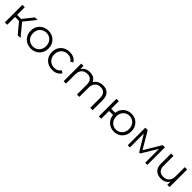

<svg xmlns="http://www.w3.org/2000/svg" viewBox="535 -2295 4066 4066"><g transform="rotate(45 2567.5 -262.5)"><path d="M486 0 292 -234H172V0H101V-526H172V-295H293L478 -526H555L348 -271L570 0Z M1071.5 -70.5Q996 5 880 5Q764 5 688 -70.5Q612 -146 612 -263Q612 -380 688 -455Q764 -530 880 -530Q996 -530 1071.5 -455Q1147 -380 1147 -263Q1147 -146 1071.5 -70.5ZM739.5 -115Q795 -58 880 -58Q965 -58 1020 -115Q1075 -172 1075 -263Q1075 -354 1020 -411Q965 -468 880 -468Q795 -468 739.5 -411Q684 -354 684 -263Q684 -172 739.5 -115Z M1519 5Q1401 5 1324.5 -70.5Q1248 -146 1248 -263Q1248 -380 1324.5 -455Q1401 -530 1519 -530Q1662 -530 1725 -426L1672 -390Q1619 -468 1519 -468Q1432 -468 1376 -411Q1320 -354 1320 -263Q1320 -171 1376 -114.5Q1432 -58 1519 -58Q1620 -58 1672 -135L1725 -99Q1661 5 1519 5Z M2518 -530Q2617 -530 2673.5 -473Q2730 -416 2730 -305V0H2659V-298Q2659 -380 2619.5 -423Q2580 -466 2508 -466Q2426 -466 2379 -415.5Q2332 -365 2332 -276V0H2261V-298Q2261 -380 2221.5 -423Q2182 -466 2109 -466Q2028 -466 1980.5 -415.5Q1933 -365 1933 -276V0H1862V-526H1930V-430Q1989 -530 2123 -530Q2262 -530 2310 -419Q2339 -471 2393.5 -500.5Q2448 -530 2518 -530Z M3368 -530Q3481 -530 3555 -455Q3629 -380 3629 -263Q3629 -146 3555 -70.5Q3481 5 3368 5Q3262 5 3189.5 -61.5Q3117 -128 3107 -234H2987V0H2916V-526H2987V-299H3108Q3120 -402 3192 -466Q3264 -530 3368 -530ZM3368 -57Q3450 -57 3504.5 -114.5Q3559 -172 3559 -263Q3559 -354 3504.5 -411Q3450 -468 3368 -468Q3285 -468 3231 -411Q3177 -354 3177 -263Q3177 -172 3231 -114.5Q3285 -57 3368 -57Z M4303 -526H4369V0H4304V-416L4091 -64H4059L3846 -417V0H3781V-526H3853L4076 -147Z M4963 -526H5034V0H4966V-96Q4938 -48 4889 -21.5Q4840 5 4777 5Q4673 5 4613.5 -52.5Q4554 -110 4554 -221V-526H4625V-228Q4625 -145 4666 -102Q4707 -59 4784 -59Q4867 -59 4915 -109.5Q4963 -160 4963 -250Z"/></g></svg>

Font: Montserrat Alternates
Style: Regular
Weight: 400
Designer: Julieta Ulanovsky
Foundry: Julieta Ulanovsky
Version: Version 7.200;PS 007.200;hotconv 1.0.88;makeotf.lib2.5.64775